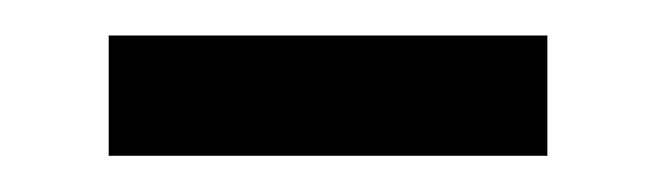

<svg xmlns="http://www.w3.org/2000/svg" viewBox="-20 -650 362 106"><path d="M40 -630.4H282.2V-564H40Z"/></svg>

Font: Viking Open Sans
Style: Regular
Weight: 400
Foundry: Ascender Corporation
Version: Version 2.001